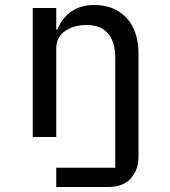

<svg xmlns="http://www.w3.org/2000/svg" viewBox="-20 -548 680 768"><path d="M205 123H441V-316Q441 -382 411.5 -415Q382 -448 326 -448Q276 -448 240.5 -424Q205 -400 205 -354V0H111V-516H205V-430H209Q252 -528 357 -528Q438 -528 486 -476.5Q534 -425 534 -332V76Q534 132 503 166Q472 200 412 200H205Z"/></svg>

Font: Writer
Style: Regular
Weight: 400
Monospace: yes
Designer: Mike Abbink, Paul van der Laan, Pieter van Rosmalen
Foundry: Bold Monday
Version: Version 2.001 2020